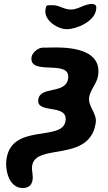

<svg xmlns="http://www.w3.org/2000/svg" viewBox="-20 -760 543 967"><path d="M13 39C4 96 25 187 94 187C121 187 140 175 144 146C148 121 138 100 142 74C160 -41 431 60 462 -140C470 -190 422 -223 429 -270C435 -309 468 -339 474 -379C493 -502 357 -521 261 -521C251 -521 204 -520 194 -520C172 -519 143 -496 139 -473C124 -374 339 -466 323 -364C311 -284 184 -328 173 -260C161 -182 324 -242 310 -150C294 -46 41 -140 13 39ZM209 -710C201 -658 270 -613 316 -613C367 -613 455 -652 464 -710C467 -728 465 -740 442 -740C406 -740 374 -712 337 -712C301 -712 280 -734 244 -734C240 -734 223 -734 220 -733C210 -732 210 -714 209 -710Z"/></svg>

Font: Asimov Print
Style: Regular
Weight: 500
Designer: Google
Version: Version 2.000980: 2014